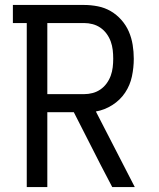

<svg xmlns="http://www.w3.org/2000/svg" viewBox="-20 -755 640 775"><path d="M88 0V-662H32V-735H319Q347 -735 375 -729.5Q403 -724 427 -710Q451 -696 470 -674.5Q489 -653 500 -627.5Q511 -602 515.5 -574Q520 -546 520 -518Q520 -482 512.5 -446.5Q505 -411 485 -381Q465 -351 433.5 -331Q402 -311 367 -305L524 0H433L386 -90L278 -302H171V0ZM171 -375H319Q337 -375 354 -379.5Q371 -384 385.5 -394Q400 -404 410.5 -418.5Q421 -433 427 -449.5Q433 -466 435 -483.5Q437 -501 437 -518Q437 -536 435 -553.5Q433 -571 427 -587.5Q421 -604 410.5 -618.5Q400 -633 385.5 -643Q371 -653 354 -657.5Q337 -662 319 -662H171Z"/></svg>

Font: Nova Nerd Font
Style: Regular
Weight: 400
Designer: Belleve Invis
Foundry: Belleve Invis
Version: Version 24.1.4; ttfautohint (v1.8.4);Nerd Fonts 3.1.1